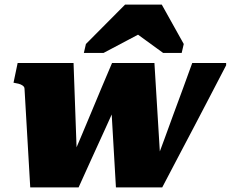

<svg xmlns="http://www.w3.org/2000/svg" viewBox="-20 -818 1007 838"><path d="M323 0H112L87 -431Q87 -437 82.5 -441.5Q78 -446 70 -449.5Q62 -453 49 -455L39 -457L57 -543H301L318 -68L286 -109Q309 -163 332 -217Q355 -271 377.5 -325.5Q400 -380 423 -434.5Q446 -489 469 -543H654L683 -68L656 -99Q677 -154 697 -209.5Q717 -265 737.5 -320.5Q758 -376 778.5 -431.5Q799 -487 819 -543H967V-533Q932 -466 897.5 -399.5Q863 -333 828 -266.5Q793 -200 758 -133.5Q723 -67 688 0H486L464 -379H495Q467 -316 438 -253Q409 -190 380.5 -127Q352 -64 323 0ZM686 -798H526L355 -626L346 -587H432L638 -696H542L692 -587H773L782 -626Z"/></svg>

Font: Roboto Serif 20pt Black
Style: Italic
Weight: 900
Italic angle: -10°
Version: Version 1.008